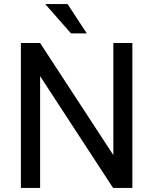

<svg xmlns="http://www.w3.org/2000/svg" viewBox="-20 -922 753 942"><path d="M629.4 -710.9V0H534.7L176.8 -548.3V0H82.5V-710.9H176.8L536.1 -161.1V-710.9ZM311.5 -901.9 405.8 -758.3H328.1L202.1 -901.9Z"/></svg>

Font: RobotoDEMO
Style: Regular
Weight: 400
Designer: Christian Robertson
Foundry: Google
Version: Version 2.136